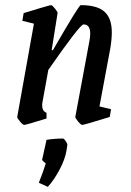

<svg xmlns="http://www.w3.org/2000/svg" viewBox="-20 -477 508 747"><path d="M367 -63 412 -52 407 -22Q307 9 300 9Q295 9 284 -4Q273 -17 273 -22L328 -318Q331 -333 331 -346Q331 -382 305 -382Q291 -382 168 -205L145 -78Q144 -74 144 -67Q144 -45 161 -38V-16Q81 9 74 9Q69 9 58 -4Q47 -17 47 -22L112 -385L67 -396L72 -426Q101 -435 138 -446Q175 -457 179 -457Q183 -457 194 -443.5Q205 -430 204 -426L181 -282H186Q287 -457 294 -457Q358 -457 386.5 -431.5Q415 -406 415 -351Q415 -324 409 -288ZM131 234Q148 192 158 159Q156 157 149.5 151.5Q143 146 144 144L161 67Q194 62 225 62Q229 62 236 72.5Q243 83 242 87L239 107Q234 141 212 182.5Q190 224 166 250Z"/></svg>

Font: Grenze
Style: Italic
Weight: 400
Italic angle: -10°
Designer: Renata Polastri
Foundry: Omnibus-Type
Version: Version 1.002; ttfautohint (v1.8)